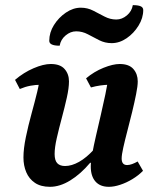

<svg xmlns="http://www.w3.org/2000/svg" viewBox="-20 -709 605 741"><path d="M172.9 12Q137.3 12 114.7 -3.4Q92.1 -18.7 81.3 -44.4Q70.5 -70.1 70.5 -101.2Q70.5 -135.1 79.8 -179.8Q89.1 -224.6 101.7 -270.4Q114.3 -316.2 123.6 -354.5Q132.9 -392.8 132.9 -414.1L177 -374Q169.8 -377.9 159.5 -379.8Q149.3 -381.8 135.6 -381.8Q117.4 -381.8 97.4 -378.1Q77.3 -374.4 56.4 -365.5L38 -400.8Q71.7 -429.5 109.7 -445.7Q147.6 -462 175.9 -462Q212.3 -462 229.2 -442.7Q246.2 -423.4 246.2 -394.9Q246.2 -369.1 237.8 -331.7Q229.4 -294.3 218.5 -253.7Q207.6 -213.1 199.2 -176.4Q190.8 -139.8 190.8 -114.9Q190.8 -89.6 201.2 -78.9Q211.5 -68.3 231.1 -68.3Q256.6 -68.3 285.1 -84.3Q313.7 -100.3 343.9 -133.5L357.5 -80.7H327.9Q290.9 -36.9 250.9 -12.5Q210.9 12 172.9 12ZM400.2 12Q366.2 12 348.3 -8.6Q330.3 -29.2 330.3 -66.6Q330.3 -84.6 335.9 -115.4Q341.5 -146.2 350.4 -184.7Q359.2 -223.2 368.8 -264.2Q378.3 -305.2 386.5 -344.1Q394.7 -382.9 398.4 -414.1L443 -374Q435.8 -377.9 425.5 -379.8Q415.3 -381.8 401 -381.8Q385.7 -381.8 367.6 -379.2Q349.6 -376.7 331 -371.5L312.2 -406.7Q343 -432.6 379.4 -447.3Q415.9 -462 441.9 -462Q477.8 -462 494.7 -442.7Q511.6 -423.4 511.6 -394.9Q511.6 -376.8 505.3 -345.5Q499.1 -314.3 490.1 -277.2Q481.1 -240.2 471.6 -204Q462.1 -167.8 455.8 -139.4Q449.5 -110.9 449.5 -97.4Q449.5 -72 470.6 -72Q479.3 -72 489.9 -75.8Q500.5 -79.6 511.2 -85.8L531.9 -49.8Q514.4 -31.9 491.1 -17.8Q467.9 -3.7 444 4.1Q420.2 12 400.2 12ZM210.3 -532.6Q190.1 -532.6 180.1 -537.3Q170.1 -541.9 170.1 -551.6Q170.1 -583.4 188.2 -612.4Q206.4 -641.3 234.3 -660.3Q262.3 -679.3 291.9 -679.3Q317.7 -679.3 339.9 -667.8Q362.2 -656.3 383.7 -645Q405.3 -633.7 428.8 -633.7Q450.8 -633.7 469.7 -649.6Q488.6 -665.4 492.6 -689.2Q512.8 -689.2 522.8 -684.8Q532.8 -680.4 532.8 -670.2Q532.8 -639.4 514.6 -610Q496.5 -580.5 468.8 -561.5Q441 -542.5 411 -542.5Q385.2 -542.5 362.9 -553.8Q340.7 -565.1 319.2 -576.6Q297.6 -588.1 274.1 -588.1Q252.1 -588.1 233.2 -572.2Q214.3 -556.4 210.3 -532.6Z"/></svg>

Font: Petrona
Style: Italic
Weight: 400
Italic angle: -9°
Designer: Ringo R. Seeber
Foundry: Ringo R. Seeber
Version: Version 2.001; ttfautohint (v1.8.3)